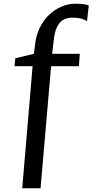

<svg xmlns="http://www.w3.org/2000/svg" viewBox="-20 -843 530 1037"><path d="M100 174 156 -485.5H58.5L62.5 -528L163 -552.5L168 -590Q172.5 -645.5 192.8 -688.8Q213 -732 244 -761.8Q275 -791.5 311.8 -807.2Q348.5 -823 386 -823Q417.5 -823 435.8 -819.8Q454 -816.5 459.5 -813.5L450 -728.5Q443 -734.5 423.5 -741Q404 -747.5 370 -747.5Q343.5 -747.5 322.8 -736.5Q302 -725.5 288 -697.5Q274 -669.5 269.5 -618.5L261.5 -552.5H411L406 -485.5H256L199 174Z"/></svg>

Font: Merriweather 28pt
Style: Regular
Weight: 400
Version: Version 2.100